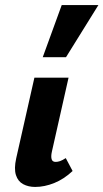

<svg xmlns="http://www.w3.org/2000/svg" viewBox="-20 -731 409 759"><path d="M119 8Q92 8 71.5 -3Q51 -14 43 -39Q35 -64 44 -105L116 -424H251L185 -131Q181 -113 184 -102Q187 -91 200 -91Q208 -91 217 -94Q226 -97 240 -106L267 -55Q233 -23 194.5 -7.5Q156 8 119 8ZM149 -505 224 -711H369L241 -505Z"/></svg>

Font: Ysabeau Office ExtraBold
Style: Italic
Weight: 800
Italic angle: -12°
Designer: Christian Thalmann (Catharsis Fonts)
Version: Version 2.001;gftools[0.9.30]; featfreeze: tnum,lnum,ss02